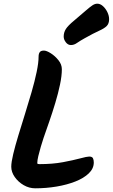

<svg xmlns="http://www.w3.org/2000/svg" viewBox="-20 -1034 611 1040"><path d="M315 -659Q315 -623 305 -575.5Q295 -528 279.5 -476.5Q264 -425 247 -376Q230 -327 216 -287Q209 -266 201 -239Q193 -212 187.5 -188.5Q182 -165 182 -152Q182 -147 184.5 -146Q187 -145 194 -145Q265 -145 321 -155.5Q377 -166 414 -176Q451 -186 463 -186Q479 -186 483.5 -177Q488 -168 488 -154Q488 -121 461 -95Q434 -69 388.5 -51Q343 -33 286.5 -23.5Q230 -14 171 -14Q138 -14 108.5 -31Q79 -48 60 -75Q41 -102 41 -131Q41 -155 51.5 -199Q62 -243 79 -299Q96 -355 115 -415.5Q134 -476 151 -535Q168 -594 178.5 -644Q189 -694 189 -727Q189 -742 195 -751Q201 -760 218 -760Q232 -760 255 -745.5Q278 -731 296.5 -708Q315 -685 315 -659ZM382 -923Q422 -957 444.5 -976.5Q467 -996 480.5 -1005Q494 -1014 507 -1014Q523 -1014 537.5 -1001Q552 -988 561.5 -968.5Q571 -949 571 -930Q571 -906 558 -893Q545 -880 516 -867Q487 -854 439 -827Q412 -812 396.5 -801Q381 -790 364 -790Q348 -790 336.5 -805Q325 -820 325 -836Q325 -858 336.5 -876.5Q348 -895 382 -923Z"/></svg>

Font: Kalam Variable Light
Style: Regular
Weight: 300
Designer: Lipi Raval, Jonny Pinhorn
Foundry: Indian Type Foundry
Version: Version 3.000